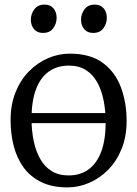

<svg xmlns="http://www.w3.org/2000/svg" viewBox="-20 -803 596 834"><path d="M56 -268V-312H456.5V-268ZM26 -281Q26 -349.5 47.8 -403Q69.5 -456.5 106.5 -493.8Q143.5 -531 189.2 -550.5Q235 -570 283 -570Q372.5 -570 426.8 -529.8Q481 -489.5 505.5 -423Q530 -356.5 530 -278Q530 -210 508.2 -156.2Q486.5 -102.5 449.5 -65.2Q412.5 -28 366.8 -8.5Q321 11 273 11Q206 11 158.8 -12.2Q111.5 -35.5 82.2 -76Q53 -116.5 39.5 -169.2Q26 -222 26 -281ZM278 -41Q328.5 -41 364.5 -67Q400.5 -93 419.8 -144.5Q439 -196 439 -272Q439 -321.5 430.2 -366Q421.5 -410.5 402.8 -444.8Q384 -479 353.5 -498.5Q323 -518 279 -518Q228 -518 191.8 -492Q155.5 -466 136.2 -414.8Q117 -363.5 117 -287Q117 -237 126 -192.5Q135 -148 154 -113.8Q173 -79.5 203.8 -60.2Q234.5 -41 278 -41ZM166 -660Q141.5 -660 127.8 -676.5Q114 -693 114 -717.5Q114 -742 129 -762.5Q144 -783 173 -783H174Q199 -783 212.5 -766.5Q226 -750 226 -725.5Q226 -701 211.2 -680.5Q196.5 -660 167 -660ZM384 -660Q359.5 -660 345.8 -676.5Q332 -693 332 -717.5Q332 -742 347 -762.5Q362 -783 391 -783H392Q417 -783 430.5 -766.5Q444 -750 444 -725.5Q444 -701 429.2 -680.5Q414.5 -660 385 -660Z"/></svg>

Font: Merriweather 7pt Light
Style: Regular
Weight: 300
Designer: Eben Sorkin
Foundry: Eben Sorkin
Version: Version 2.200;gftools[0.9.31]